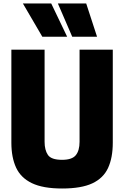

<svg xmlns="http://www.w3.org/2000/svg" viewBox="-20 -1064 710 1098"><path d="M164 -854ZM222 -854 111 -1044H273L364 -854ZM393 -854 311 -1044H473L535 -854ZM335 14Q226 14 162.5 -16.5Q99 -47 72 -105.5Q45 -164 45 -248V-780H235V-253Q235 -206 254 -178Q273 -150 335 -150Q392 -150 413.5 -176.5Q435 -203 435 -253V-780H625V-248Q625 -162 598 -103.5Q571 -45 508 -15.5Q445 14 335 14Z"/></svg>

Font: Tanohe Sans ExtraBold
Style: Regular
Weight: 800
Designer: Village Type and Design LLC & Cristiano Sobral
Foundry: Cooper Hewitt Smithsonian Design Museum
Version: Version 1.00;September 29, 2021;FontCreator 13.0.0.2655 64-b